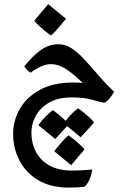

<svg xmlns="http://www.w3.org/2000/svg" viewBox="-20 -505 597 901"><path d="M304.2 375.5Q218.3 375.5 159.7 340.6Q101.1 305.7 71.3 248Q41.5 190.4 41.5 123Q41.5 62 72.5 7.1Q103.5 -47.9 166 -82.8Q228.5 -117.7 324.2 -117.7Q350.6 -117.7 368.2 -115.7Q322.3 -160.6 287.6 -182.4Q252.9 -204.1 219.7 -204.1Q197.3 -204.1 173.8 -193.8Q150.4 -183.6 123.5 -163.6Q112.8 -170.4 105.2 -179.7Q97.7 -189 93.8 -192.9Q128.4 -237.8 168 -267.6Q207.5 -297.4 254.4 -297.4Q287.6 -297.4 317.1 -277.6Q346.7 -257.8 376.7 -225.3Q406.7 -192.9 440.4 -153.3Q474.1 -113.8 515.1 -74.2Q509.3 -62 495.6 -44.9Q481.9 -27.8 468.3 -22.5Q438.5 -29.3 405.3 -38.6Q372.1 -47.9 315.9 -47.9Q252.9 -47.9 211.2 -23.9Q169.4 0 148.4 37.8Q127.4 75.7 127.4 117.7Q127.4 166.5 148.2 206.8Q168.9 247.1 211.4 271.2Q253.9 295.4 318.8 295.4Q365.2 295.4 412.6 290.5Q405.8 341.8 377.9 370.6Q347.2 375.5 304.2 375.5ZM239.3 147.5 159.7 82Q180.2 54.7 201.9 34.4Q223.6 14.2 228.5 12.2Q254.9 30.8 276.9 51.3Q298.8 71.8 302.2 78.6ZM358.4 139.2 278.8 73.2Q306.6 37.6 324.7 21.2Q342.8 4.9 347.7 3.9Q374 22.5 396 42.7Q418 63 421.4 70.3ZM314 270 234.4 204.6Q265.1 166 281.2 148.9Q297.4 131.8 302.7 130.4Q329.1 149.4 350.8 169.7Q372.6 189.9 376 196.8ZM217.8 -338.9Q190.4 -358.9 167.5 -379.9Q144.5 -400.9 141.1 -408.2L206.1 -485.4L289.6 -417Q257.3 -377 240.5 -358.9Q223.6 -340.8 217.8 -338.9Z"/></svg>

Font: Harmattan
Style: Bold
Weight: 700
Designer: George W. Nuss III and SIL International
Foundry: SIL International
Version: Version 4.000